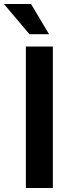

<svg xmlns="http://www.w3.org/2000/svg" viewBox="-75 -946 341 966"><path d="M190.9 0H55.2V-711.9H190.9ZM171.9 -773.9H73.2L-55.2 -925.8H81.1Z"/></svg>

Font: Creato Display
Style: Bold
Weight: 700
Version: Version 1.000